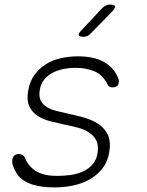

<svg xmlns="http://www.w3.org/2000/svg" viewBox="-20 -805 640 835"><path d="M218 10Q194 10 169.5 7.5Q145 5 122.5 -2Q100 -9 81 -21.5Q62 -34 50 -55Q43 -66 37 -82.5Q31 -99 34 -112Q35 -122 42.5 -128.5Q50 -135 62 -135Q70 -135 77 -131.5Q84 -128 88 -119Q105 -79 139 -59.5Q173 -40 227 -40Q254 -40 283 -43.5Q312 -47 337 -57.5Q362 -68 380.5 -87.5Q399 -107 404 -138Q410 -173 398.5 -194.5Q387 -216 366 -229.5Q345 -243 318 -250Q291 -257 266 -262Q234 -269 201.5 -277Q169 -285 144.5 -300.5Q120 -316 107.5 -342.5Q95 -369 103 -413Q110 -452 130.5 -480Q151 -508 180 -526Q209 -544 245 -552Q281 -560 319 -560Q387 -560 429.5 -537Q472 -514 491 -472Q495 -464 496.5 -457.5Q498 -451 496 -445Q495 -434 487.5 -429.5Q480 -425 470 -425Q462 -425 456.5 -427.5Q451 -430 448 -437Q427 -480 390.5 -495Q354 -510 310 -510Q281 -510 254.5 -504.5Q228 -499 207 -487.5Q186 -476 171.5 -458Q157 -440 153 -414Q148 -384 158 -366Q168 -348 187 -337.5Q206 -327 229.5 -321.5Q253 -316 275 -311Q309 -304 344.5 -294Q380 -284 407.5 -266Q435 -248 449 -218.5Q463 -189 455 -142Q448 -100 424.5 -71Q401 -42 368.5 -24Q336 -6 297 2Q258 10 218 10ZM343 -645Q325 -645 322.5 -652Q320 -659 334 -673L424 -769Q432 -777 440 -781Q448 -785 458 -785Q478 -785 480 -777.5Q482 -770 467 -754L374 -659Q368 -652 360 -648.5Q352 -645 343 -645Z"/></svg>

Font: Maple Mono NL Thin
Style: Italic
Weight: 250
Italic angle: -10°
Monospace: yes
Designer: subframe7536
Version: Version 7.000